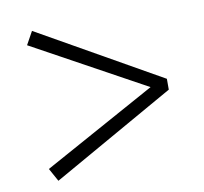

<svg xmlns="http://www.w3.org/2000/svg" viewBox="-65 -703 722 680"><g transform="rotate(-10 295.5 -363.5)"><path d="M533 -344V-383L92 -633L66 -586L471 -364L66 -141L92 -94Z"/></g></svg>

Font: AllPunType SemiBold
Style: Regular
Weight: 600
Version: 1.0